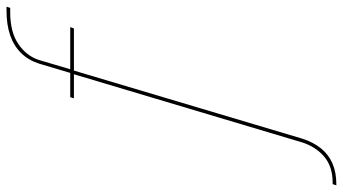

<svg xmlns="http://www.w3.org/2000/svg" viewBox="-411 -580 1026 574"><g transform="rotate(-90 102.0 -293.0)"><path d="M-165 199.5H-161.5Q-126.5 199.5 -99.8 188Q-73 176.5 -54.5 153.5Q-36 130.5 -25.5 97.5L178 -585H304L308 -596H182L209.5 -689Q221.5 -726.5 257.2 -751Q293 -775.5 352.5 -775.5H365.5L369 -786.5H356.5Q315.5 -786.5 284 -775.8Q252.5 -765 231 -743.5Q209.5 -722 199 -690L171 -596H98.5L95 -585H167L-36.5 96.5Q-49 137 -78.8 162.8Q-108.5 188.5 -157.5 188.5H-161.5Z"/></g></svg>

Font: Anybody Thin Condensed
Style: Italic
Weight: 100
Width: 3
Italic angle: -10°
Version: Version 1.113;gftools[0.9.25]